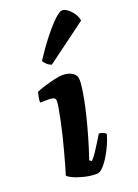

<svg xmlns="http://www.w3.org/2000/svg" viewBox="-150 -854 657 917"><g transform="rotate(-20 178.5 -395.5)"><path d="M178 0Q146 0 114 -8Q82 -16 60 -26.5Q38 -37 35 -44Q41 -61 49 -89.5Q57 -118 66.5 -153Q76 -188 85 -224.5Q94 -261 101 -295Q108 -329 112.5 -354.5Q117 -380 117 -393Q117 -405 108.5 -409Q100 -413 86 -413H39Q39 -427 42 -441.5Q45 -456 47 -464Q61 -471 88.5 -479.5Q116 -488 143 -494Q170 -500 182 -500Q214 -500 234 -487Q254 -474 254 -448Q254 -435 251 -411Q248 -387 241.5 -353Q235 -319 224.5 -276.5Q214 -234 199.5 -183Q185 -132 165 -73L176 -66Q187 -76 200.5 -96Q214 -116 228 -139Q242 -162 252 -178Q262 -178 273.5 -173Q285 -168 287 -163Q282 -142 270 -114.5Q258 -87 242 -60.5Q226 -34 209.5 -17Q193 0 178 0ZM154 -564Q140 -568 129.5 -578.5Q119 -589 115 -596Q152 -653 187 -697Q222 -741 248.5 -766Q275 -791 288 -791Q301 -791 316 -779.5Q331 -768 343 -750Q355 -732 357 -714Z"/></g></svg>

Font: Texturina Medium 12pt Black
Style: Italic
Weight: 900
Italic angle: -11°
Version: Version 1.002